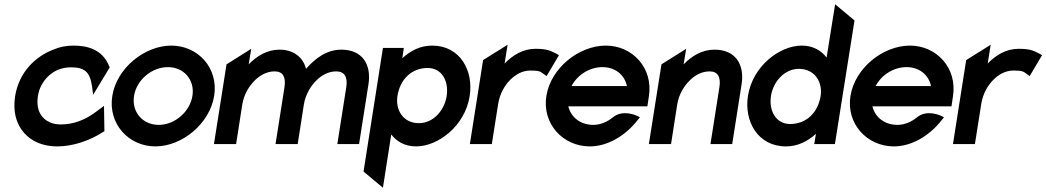

<svg xmlns="http://www.w3.org/2000/svg" viewBox="-20 -676 4910 901"><path d="M53 -131C73 -48 142 11 249 11C325 11 404 -18 461 -55L470 -60L468 -179L419 -143C376 -113 324 -92 266 -92C247 -92 229 -95 214 -102C173 -120 148 -161 158 -226C161 -245 167 -263 176 -279C202 -325 248 -360 313 -360C375 -360 402 -341 412 -270L417 -231L495 -360L492 -366C459 -449 382 -462 324 -462C291 -462 260 -456 230 -443C144 -410 69 -336 51 -225C46 -192 46 -160 53 -131Z M709 11C834 11 964 -95 985 -226C1006 -357 909 -462 784 -462C659 -462 528 -357 507 -226C486 -95 584 11 709 11ZM768 -361C843 -361 895 -301 883 -226C871 -151 800 -90 725 -90C649 -90 597 -151 609 -226C621 -301 692 -361 768 -361Z M1088 0 1117 -186C1125 -234 1149 -272 1175 -298C1199 -322 1231 -341 1269 -341C1309 -341 1322 -313 1315 -267L1273 0H1377L1406 -186C1410 -212 1420 -235 1431 -255C1441 -272 1452 -286 1464 -298C1488 -322 1520 -341 1558 -341C1598 -341 1612 -313 1605 -267L1563 0H1665L1709 -280C1724 -374 1680 -443 1582 -443C1513 -443 1459 -402 1416 -353C1402 -408 1357 -443 1292 -443C1233 -443 1185 -413 1147 -374L1159 -447L1043 -374L984 0Z M1777 205 1816 -45C1841 -13 1878 11 1933 11C2035 11 2162 -84 2184 -225C2203 -342 2141 -462 2008 -462C1952 -462 1907 -438 1868 -403L1875 -451H1777L1686 129ZM1987 -357C2053 -357 2087 -296 2076 -225C2066 -160 2015 -98 1946 -98C1871 -98 1835 -161 1845 -225C1857 -303 1911 -357 1987 -357Z M2288 0 2318 -190C2326 -238 2349 -276 2375 -302C2399 -326 2431 -345 2469 -345C2512 -345 2516 -340 2531 -329L2545 -319L2603 -417L2591 -424C2566 -436 2552 -447 2493 -447C2434 -447 2386 -417 2348 -378L2362 -466L2247 -394L2185 0Z M2748 11C2830 11 2914 -38 2971 -111L2983 -126L2968 -133C2967 -133 2904 -164 2857 -126C2830 -104 2798 -90 2764 -90C2704 -90 2659 -126 2647 -177H3018L3025 -224C3046 -356 2949 -462 2823 -462C2697 -462 2565 -357 2544 -226C2523 -95 2622 11 2748 11ZM2807 -361C2867 -361 2911 -325 2922 -272H2662C2689 -324 2746 -361 2807 -361Z M3129 0 3158 -186C3166 -234 3190 -272 3216 -298C3240 -322 3272 -341 3310 -341C3350 -341 3363 -313 3356 -267L3314 0H3416L3460 -280C3475 -374 3431 -443 3333 -443C3274 -443 3226 -413 3188 -374L3200 -447L3084 -374L3025 0Z M3668 11C3724 11 3770 -13 3809 -48L3801 0H3898L3990 -580L3899 -656L3859 -406C3834 -438 3797 -462 3742 -462C3640 -462 3512 -367 3490 -226C3471 -109 3535 11 3668 11ZM3729 -353C3804 -353 3841 -290 3831 -226C3819 -148 3764 -94 3688 -94C3622 -94 3587 -155 3598 -226C3608 -291 3660 -353 3729 -353Z M4175 11C4257 11 4341 -38 4398 -111L4410 -126L4395 -133C4394 -133 4331 -164 4284 -126C4257 -104 4225 -90 4191 -90C4131 -90 4086 -126 4074 -177H4445L4452 -224C4473 -356 4376 -462 4250 -462C4124 -462 3992 -357 3971 -226C3950 -95 4049 11 4175 11ZM4234 -361C4294 -361 4338 -325 4349 -272H4089C4116 -324 4173 -361 4234 -361Z M4555 0 4585 -190C4593 -238 4616 -276 4642 -302C4666 -326 4698 -345 4736 -345C4779 -345 4783 -340 4798 -329L4812 -319L4870 -417L4858 -424C4833 -436 4819 -447 4760 -447C4701 -447 4653 -417 4615 -378L4629 -466L4514 -394L4452 0Z"/></svg>

Font: Charger Pro
Style: BlkNarObl
Weight: 900
Designer: Jasper
Foundry: Cannot Into Space Fonts
Version: Version 1.09